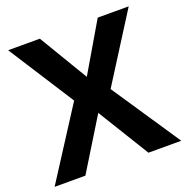

<svg xmlns="http://www.w3.org/2000/svg" viewBox="-128 -832 922 950"><g transform="rotate(-20 333.5 -357.0)"><path d="M667 0H494.1L328.1 -270L162.1 0H0L236.8 -368.2L15.1 -713.9H182.1L335.9 -457L486.8 -713.9H649.9L425.8 -359.9Z"/></g></svg>

Font: OpenSans-Bold
Style: Bold
Weight: 700
Foundry: Ascender Corporation
Version: Version 1.10